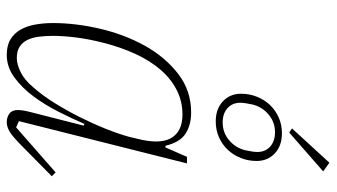

<svg xmlns="http://www.w3.org/2000/svg" viewBox="-228 -730 971 554"><g transform="rotate(90 257.0 -453.5)"><path d="M139 12Q112 12 94.5 1.5Q77 -9 66.5 -27Q56 -45 51.5 -69.5Q47 -94 47 -121Q47 -187 63.5 -257.5Q80 -328 112.5 -386.5Q145 -445 193.5 -482.5Q242 -520 305 -520Q341 -520 366 -504Q391 -488 401 -446H406L433 -508H452L330 -23L348 -15L478 -129L489 -118L405 -35Q376 -6 361.5 3Q347 12 333 12Q319 12 308.5 4.5Q298 -3 298 -20Q298 -33 303 -53L343 -210L338 -212Q323 -177 303 -137.5Q283 -98 258.5 -65Q234 -32 204 -10Q174 12 139 12ZM148 -17Q166 -17 188.5 -28Q211 -39 232 -64Q256 -91 278 -126.5Q300 -162 319 -200Q338 -238 352.5 -274.5Q367 -311 375 -340L380 -361Q398 -429 379 -462Q360 -495 311 -495Q273 -495 240.5 -478.5Q208 -462 182 -432Q156 -402 136.5 -360Q117 -318 104 -267Q93 -224 88.5 -187Q84 -150 84 -121Q84 -99 86.5 -80Q89 -61 96 -47Q103 -33 115.5 -25Q128 -17 148 -17ZM334 -611Q363 -611 385 -629.5Q407 -648 414 -676Q419 -699 419 -711Q419 -734 403.5 -748Q388 -762 362 -762Q333 -762 311 -743.5Q289 -725 282 -697Q277 -674 277 -662Q277 -639 292.5 -625Q308 -611 334 -611ZM331 -591Q295 -591 273 -611.5Q251 -632 251 -664Q251 -688 259.5 -709.5Q268 -731 283 -747Q298 -763 319 -772.5Q340 -782 365 -782Q401 -782 423 -761.5Q445 -741 445 -709Q445 -685 436.5 -663.5Q428 -642 413 -626Q398 -610 377 -600.5Q356 -591 331 -591ZM351 -811 450 -919 475 -901 363 -803Z"/></g></svg>

Font: IBM Plex Serif ExtLt
Style: Italic
Weight: 200
Italic angle: -14°
Designer: Mike Abbink, Paul van der Laan, Pieter van Rosmalen
Foundry: Bold Monday
Version: Version 3.001